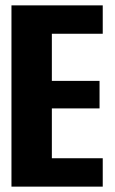

<svg xmlns="http://www.w3.org/2000/svg" viewBox="-20 -695 430 715"><path d="M22.7 0H362.6V-105.7H173.1V-291.3H350.7V-393.8H173.1V-569.3H362.6V-675H22.7Z"/></svg>

Font: Anybody Thin Condensed
Style: Regular
Weight: 100
Width: 3
Version: Version 1.113;gftools[0.9.25]